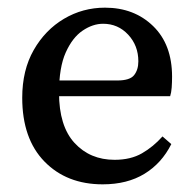

<svg xmlns="http://www.w3.org/2000/svg" viewBox="-20 -470 511 501"><path d="M248 11Q154 11 96 -48.5Q38 -108 38 -215Q38 -287 68 -339.5Q98 -392 147 -421Q196 -450 254 -450Q330 -450 379.5 -402Q429 -354 429 -270Q429 -255 428 -241.5Q427 -228 424 -219H79V-260H286Q319 -260 330 -274Q341 -288 341 -310Q341 -351 314.5 -379.5Q288 -408 249 -408Q222 -408 195.5 -390Q169 -372 151.5 -333Q134 -294 134 -228Q134 -141 174.5 -97Q215 -53 279 -53Q321 -53 350.5 -70Q380 -87 404 -114L427 -94Q402 -44 357 -16.5Q312 11 248 11Z"/></svg>

Font: Lisu Bosa Medium
Style: Regular
Weight: 500
Designer: David Morse, Annie Olsen, Victor Gaultney, Frank Grießhammer (Latin)
Foundry: SIL International
Version: Version 2.000